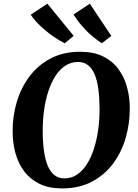

<svg xmlns="http://www.w3.org/2000/svg" viewBox="-20 -1042 768 1072"><path d="M326.5 10Q253 10 200.8 -15.5Q148.5 -41 115.2 -85.2Q82 -129.5 66.2 -187Q50.5 -244.5 50.5 -308.5Q50 -392.5 73.5 -472Q97 -551.5 144.2 -614.8Q191.5 -678 262.5 -715.5Q333.5 -753 428.5 -753Q502 -753 554.5 -727.5Q607 -702 640 -657.8Q673 -613.5 688.8 -557Q704.5 -500.5 704.5 -438Q705 -352.5 681.8 -272.2Q658.5 -192 611.2 -128.5Q564 -65 492.8 -27.5Q421.5 10 326.5 10ZM339.5 -46Q378.5 -46 409.8 -66.8Q441 -87.5 464.8 -124.8Q488.5 -162 504.2 -210.8Q520 -259.5 528 -316.2Q536 -373 536 -433Q535.5 -496.5 529 -545.2Q522.5 -594 508.2 -627.5Q494 -661 471 -678.5Q448 -696 415 -696Q376.5 -696 344.8 -675.2Q313 -654.5 289.5 -617.8Q266 -581 250 -532.5Q234 -484 226.2 -428Q218.5 -372 218.5 -313.5Q218.5 -249 225.5 -199.2Q232.5 -149.5 247 -115.5Q261.5 -81.5 284.5 -63.8Q307.5 -46 339.5 -46ZM601.5 -841.5 548.5 -800.5Q523.5 -817 500.2 -836Q477 -855 457 -876Q437 -897 420.2 -918.5Q403.5 -940 390.5 -961L481.5 -1021.5ZM391.5 -841.5 341 -800.5Q314.5 -814 286.5 -832.5Q258.5 -851 232.5 -873Q206.5 -895 185.5 -917.2Q164.5 -939.5 151.5 -960L244.5 -1021.5Z"/></svg>

Font: Merriweather 28pt ExtraBold
Style: Italic
Weight: 800
Italic angle: -7.8°
Version: Version 2.101